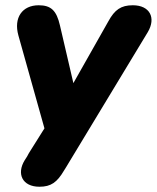

<svg xmlns="http://www.w3.org/2000/svg" viewBox="-20 -521 596 730"><path d="M130 189C174 189 197 172 223 128L233 112L242 97L542 -399C574 -453 550 -501 485 -501C440 -501 416 -484 392 -440L259 -205L208 -424C195 -481 174 -501 127 -501C65 -501 31 -454 50 -386L149 -33L90 61L83 74L74 88C42 140 65 189 130 189Z"/></svg>

Font: SN Pro Heavy
Style: Italic
Weight: 800
Italic angle: -9°
Designer: Tobias Whetton
Foundry: Supernotes
Version: Version 1.001;Glyphs 3.2 (3249)